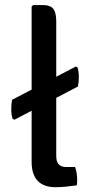

<svg xmlns="http://www.w3.org/2000/svg" viewBox="-20 -756 374 780"><path d="M38.5 -269.5 31 -273.5Q26 -289.5 25.8 -310.5Q25.5 -331.5 29 -350.5L287.5 -485.5L295 -482Q300 -465.5 300.2 -444.8Q300.5 -424 296.5 -404.5ZM285 -77.5Q293.5 -53.5 293.5 -25.5Q293.5 -20 293.2 -14Q293 -8 291.5 -3Q274 -0.5 250.2 2Q226.5 4.5 206 4.5Q158 4.5 133.2 -21.2Q108.5 -47 108.5 -98.5V-729L114.5 -735.5H153Q185 -735.5 196.8 -719.8Q208.5 -704 208.5 -669.5V-121.5Q208.5 -77.5 248.5 -77.5Z"/></svg>

Font: Signika Light
Style: Regular
Weight: 400
Version: Version 2.003;gftools[0.9.32]